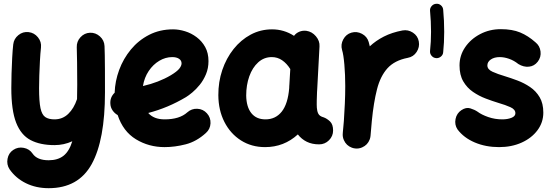

<svg xmlns="http://www.w3.org/2000/svg" viewBox="-20 -720 2937 1027"><path d="M132.8 -548.3Q163.1 -544.9 182.9 -520.5Q202.6 -496.1 199.2 -465.8Q195.8 -434.6 193.6 -394.5Q191.4 -354.5 190.2 -315.4Q189 -276.4 189 -248.5Q189 -177.7 196.5 -141.8Q204.1 -106 222.2 -93.8Q240.2 -81.5 271.5 -81.5Q314.5 -81.5 345 -110.8Q375.5 -140.1 392.1 -189.9Q393.1 -224.6 393.1 -266.6Q393.1 -335 392.3 -386.5Q391.6 -438 390.6 -467.3Q389.6 -498 410.4 -520.8Q431.2 -543.5 461.4 -544.9Q491.7 -545.9 514.6 -525.1Q537.6 -504.4 539.1 -473.6Q540 -453.6 540.5 -424.8Q541 -396 541.3 -348.6Q541.5 -301.3 541.5 -225.6Q541.5 28.8 470.5 157.7Q399.4 286.6 240.2 286.6Q172.9 286.6 118.7 260Q64.5 233.4 31.2 185.5Q14.6 160.2 20.3 129.4Q25.9 98.6 50.8 82Q76.2 64.9 106.9 70.8Q137.7 76.7 154.3 101.6Q178.7 137.2 240.2 137.2Q289.1 137.2 319.6 113.3Q350.1 89.4 366.7 35.6Q321.8 56.2 271.5 56.2Q194.8 56.2 143.6 29.3Q92.3 2.4 66.4 -63.7Q40.5 -129.9 40.5 -248.5Q40.5 -283.2 41.7 -326.2Q43 -369.1 45.2 -410.9Q47.4 -452.6 50.8 -482.4Q54.2 -512.7 78.4 -532.2Q102.5 -551.8 132.8 -548.3Z M1081.5 -8.8Q1031.2 37.1 973.1 52Q915 66.9 860.4 66.9Q775.9 66.9 707 24.9Q638.2 -17.1 609.4 -104.5Q593.3 -113.3 582.3 -129.2Q571.3 -145 570.3 -165Q567.9 -199.7 593.3 -224.1Q595.2 -285.6 617.4 -345.9Q639.6 -406.2 680.2 -455.3Q720.7 -504.4 777.8 -533.7Q835 -563 905.8 -563Q937 -563 970.2 -552.7Q1003.4 -542.5 1031.7 -521.2Q1060.1 -500 1077.6 -468.3Q1095.2 -436.5 1095.2 -393.1Q1095.2 -355 1081.8 -323Q1068.4 -291 1048.6 -266.6Q1028.8 -242.2 1008.8 -225.6Q988.8 -209 975.1 -200.7Q926.8 -171.9 876.2 -150.6Q825.7 -129.4 772.9 -115.7Q802.7 -81.5 860.4 -81.5Q940.4 -81.5 981.9 -119.1Q1004.9 -139.6 1035.6 -138.2Q1066.4 -136.7 1086.9 -113.8Q1107.4 -91.3 1106 -60.3Q1104.5 -29.3 1081.5 -8.8ZM901.4 -414.6Q865.2 -414.6 832 -394.8Q798.8 -375 775.4 -340.1Q752 -305.2 744.6 -259.8Q829.1 -279.3 893.6 -317.4Q926.8 -337.4 939 -352.8Q951.2 -368.2 951.2 -380.9Q951.2 -396.5 937.7 -405.5Q924.3 -414.6 901.4 -414.6Z M1687 52.2Q1649.4 52.2 1621.1 38.3Q1592.8 24.4 1573.2 -1Q1499 66.9 1397.9 66.9Q1325.2 66.9 1268.8 31Q1212.4 -4.9 1180.4 -67.6Q1148.4 -130.4 1147.9 -210.9Q1147.5 -281.7 1168.9 -345.2Q1190.4 -408.7 1229.5 -457.8Q1268.6 -506.8 1321 -534.9Q1373.5 -563 1435.1 -563Q1499 -563 1552.7 -528.3Q1563.5 -543 1581.1 -550.3Q1598.6 -557.6 1618.7 -555.2Q1648.9 -550.8 1669.9 -525.9Q1690.9 -501 1689 -471.7L1676.8 -243.2Q1676.3 -235.8 1675.8 -228.5Q1674.8 -207.5 1674.3 -181.9Q1673.8 -156.2 1674.8 -143.6Q1675.8 -125.5 1682.6 -111.8Q1689.5 -98.1 1711.4 -92.3Q1729 -85.9 1745.4 -70.3Q1761.7 -54.7 1761.7 -22Q1761.7 8.3 1739.7 30.3Q1717.8 52.2 1687 52.2ZM1399.9 -81.5Q1454.1 -81.5 1487.1 -123Q1520 -164.6 1526.9 -248.5Q1526.9 -254.9 1527.3 -260.3Q1527.3 -263.2 1527.8 -266.1L1532.7 -350.6Q1513.7 -380.9 1489 -397.7Q1464.4 -414.6 1433.6 -414.6Q1392.1 -414.6 1361.1 -386.5Q1330.1 -358.4 1313.5 -311.8Q1296.9 -265.1 1296.9 -209Q1297.9 -147.9 1324.5 -114.7Q1351.1 -81.5 1399.9 -81.5Z M1880.4 74.2Q1870.6 73.2 1861.8 69.8Q1832 58.6 1819.3 29.3Q1811.5 11.7 1813.5 -7.3Q1814 -10.7 1814 -14.6Q1815.4 -28.8 1816.7 -43.7Q1817.9 -58.6 1819.3 -73.2Q1822.3 -116.2 1824.5 -164.6Q1826.7 -212.9 1826.7 -259.8Q1826.7 -320.8 1822 -374.5Q1817.4 -428.2 1809.6 -453.1Q1801.3 -481.9 1816.2 -509.5Q1831.1 -537.1 1859.9 -545.4Q1888.7 -553.7 1916.3 -539.1Q1943.8 -524.4 1952.1 -495.6Q1955.6 -484.4 1958 -472.2Q1990.2 -502.4 2033.2 -524.4Q2076.2 -546.4 2132.8 -557.1Q2162.6 -562.5 2188.7 -545.4Q2214.8 -528.3 2220.2 -498Q2225.6 -468.3 2208.5 -442.1Q2191.4 -416 2161.1 -410.6Q2090.8 -397 2052.7 -355Q2014.6 -313 1996.6 -242.4Q1978.5 -171.9 1968.8 -72.3Q1965.8 -29.3 1961.9 7.3Q1960.9 17.1 1957.5 25.9Q1946.3 55.7 1917 68.4Q1899.4 76.2 1880.4 74.2Z M2312 -409.2Q2297.4 -410.6 2288.1 -422.1Q2278.8 -433.6 2280.3 -447.8Q2285.6 -495.1 2285.6 -549.8Q2285.6 -606.4 2280.3 -661.6Q2278.8 -675.8 2288.6 -687.3Q2298.3 -698.7 2313 -699.7Q2327.1 -701.2 2338.4 -691.7Q2349.6 -682.1 2350.6 -667.5Q2356 -609.9 2356 -549.8Q2356 -491.7 2350.6 -440.9Q2349.6 -426.3 2337.9 -417Q2326.2 -407.7 2312 -409.2Z M2856.4 -390.1Q2837.9 -366.2 2809.3 -363.3Q2780.8 -360.4 2752.9 -377.4Q2729 -396.5 2702.9 -405.5Q2676.8 -414.6 2653.3 -414.6Q2624 -414.6 2605.5 -401.9Q2586.9 -389.2 2586.9 -370.1Q2586.9 -348.6 2614.5 -336.2Q2642.1 -323.7 2680.2 -312.5Q2712.4 -302.7 2748 -289.3Q2783.7 -275.9 2815.2 -254.6Q2846.7 -233.4 2866.5 -200.2Q2886.2 -167 2886.2 -117.7Q2886.2 -65.4 2855 -23.4Q2823.7 18.6 2770.3 42.7Q2716.8 66.9 2649.4 66.9Q2578.1 66.9 2519.5 42Q2460.9 17.1 2427.2 -27.8Q2410.6 -52.7 2416.7 -83.5Q2422.9 -114.3 2448.2 -130.9Q2473.1 -147.5 2495.8 -140.4Q2518.6 -133.3 2533.7 -123Q2555.7 -106.4 2591.3 -94Q2627 -81.5 2667 -81.5Q2694.8 -81.5 2715.8 -89.8Q2736.8 -98.1 2736.8 -114.3Q2736.8 -134.8 2710.2 -146.7Q2683.6 -158.7 2646.5 -169.4Q2614.3 -179.2 2578.1 -192.9Q2542 -206.5 2510 -228.5Q2478 -250.5 2458 -284.7Q2438 -318.8 2438 -370.1Q2438 -423.3 2468 -467.3Q2498 -511.2 2548.3 -537.6Q2598.6 -564 2658.7 -564Q2719.7 -564 2762.2 -546.4Q2804.7 -528.8 2843.8 -494.1Q2867.7 -475.1 2871.3 -444.6Q2875 -414.1 2856.4 -390.1Z"/></svg>

Font: Mikhak ExtraBold
Style: Regular
Weight: 800
Designer: Amin Abedi
Version: Version 3.3